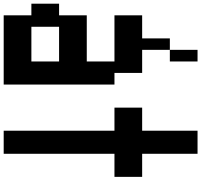

<svg xmlns="http://www.w3.org/2000/svg" viewBox="-45 -1025 1090 1040"><g transform="rotate(90 500.0 -505.0)"><path d="M313 -880H250V-1030H313ZM438 -580V20H63V-130H0V-280H63V-430H313V-580H63V-730H188V-880H250V-730H375V-580ZM313 -280H125V-130H313Z M688 20V-580H563V-730H688V-1030H813V-730H938V-580H813V20Z"/></g></svg>

Font: 2P VHS
Style: Regular
Weight: 400
Designer: CodeMan38
Foundry: CodeMan38
Version: Version 3.000